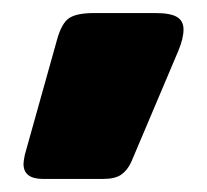

<svg xmlns="http://www.w3.org/2000/svg" viewBox="-20 -155 317 294"><path d="M16 96Q16 92 18 82L67 -93Q74 -119 85.5 -127Q97 -135 124 -135H218Q241 -135 251 -129Q261 -123 261 -110Q261 -96 253 -77L181 93Q175 106 165.5 112.5Q156 119 138 119H46Q16 119 16 96Z"/></svg>

Font: Mitr
Style: Bold
Weight: 700
Designer: Thanarat Vachiruckul
Foundry: Cadson Demak
Version: Version 1.003